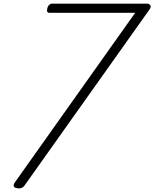

<svg xmlns="http://www.w3.org/2000/svg" viewBox="-20 -1018 845 1051"><path d="M78 13Q59 11 55.5 2Q52 -7 63 -22L720 -948H249Q243 -948 239.5 -952.5Q236 -957 238 -967Q240 -982 248 -990Q256 -998 264 -998H787Q796 -998 802.5 -989.5Q809 -981 799 -967L121 -12Q112 3 102.5 8.5Q93 14 78 13Z"/></svg>

Font: Playwrite RO ExtraLight
Style: Regular
Weight: 250
Version: Version 1.002